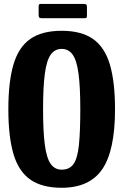

<svg xmlns="http://www.w3.org/2000/svg" viewBox="-20 -918 612 954"><path d="M21.5 -375Q21.5 -511.5 47 -597.8Q72.5 -684 130.5 -724.5Q188.5 -765 286.5 -765Q384 -765 442 -724.5Q500 -684 525.8 -597.8Q551.5 -511.5 551.5 -375Q551.5 -170.5 488.5 -77.8Q425.5 15 286.5 15Q188.5 15 130.5 -25.8Q72.5 -66.5 47 -152.5Q21.5 -238.5 21.5 -375ZM194 -375Q194 -264 202.8 -198.2Q211.5 -132.5 231.8 -103.8Q252 -75 286.5 -75Q326 -75 345.8 -103.8Q365.5 -132.5 372.2 -198.2Q379 -264 379 -375Q379 -486 370.2 -551.8Q361.5 -617.5 341.2 -646.2Q321 -675 286.5 -675Q252 -675 231.8 -646.2Q211.5 -617.5 202.8 -551.8Q194 -486 194 -375ZM172 -843.5V-885Q172 -892 173.8 -895.2Q175.5 -898.5 182 -898.5H395Q404.5 -898.5 408.2 -895.8Q412 -893 412 -883V-842.5Q412 -834.5 410.5 -831Q409 -827.5 401 -827.5H189.5Q180 -827.5 176 -830.2Q172 -833 172 -843.5Z"/></svg>

Font: Besley* Condensed
Style: Bold
Weight: 700
Width: 3
Designer: Owen Earl
Foundry: indestructible type*
Version: Version 3.000; ttfautohint (v1.8.3)